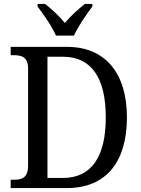

<svg xmlns="http://www.w3.org/2000/svg" viewBox="-20 -951 715 971"><path d="M263 -771H354C374 -816 418 -880 447 -918V-931H409C375 -904 336 -869 308 -835C280 -869 243 -904 208 -931H170V-918C199 -880 244 -816 263 -771ZM34 0H319C521 0 622 -138 622 -357C622 -584 510 -714 319 -714H34V-672H48C89 -672 122 -663 122 -604V-113C122 -52 91 -42 50 -42H34ZM298 -51H220V-664H299C443 -664 515 -556 515 -357C515 -159 443 -51 298 -51Z"/></svg>

Font: Noto Serif Devanagari SemiCondensed
Style: Regular
Weight: 400
Width: 4
Designer: Universal Thirst, Indian Type Foundry and the Monotype Design Team
Foundry: Monotype Imaging Inc.
Version: Version 2.004